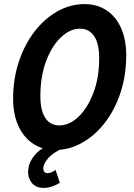

<svg xmlns="http://www.w3.org/2000/svg" viewBox="-20 -721 653 937"><path d="M44 -239Q44 -336 72 -420Q100 -504 148.5 -567Q197 -630 260 -665.5Q323 -701 393 -701Q454 -701 500 -670.5Q546 -640 571 -583.5Q596 -527 596 -452Q596 -354 568.5 -270Q541 -186 492.5 -123Q444 -60 381 -24.5Q318 11 249 11Q187 11 141 -20Q95 -51 69.5 -107Q44 -163 44 -239ZM177 -253Q177 -182 201 -145.5Q225 -109 270 -109Q319 -109 363 -151Q407 -193 435.5 -267Q464 -341 464 -438Q464 -508 439.5 -544.5Q415 -581 370 -581Q322 -581 277.5 -539Q233 -497 205 -422.5Q177 -348 177 -253ZM117 118Q117 83 138.5 50.5Q160 18 193 0H291Q235 26 213 53.5Q191 81 191 101Q191 110 196 117Q201 124 212 124Q230 124 251 108L272 171Q257 181 236 188.5Q215 196 193 196Q156 196 136.5 173Q117 150 117 118Z"/></svg>

Font: Radio Canada Condensed SemiBold
Style: Italic
Weight: 600
Width: 3
Italic angle: -12°
Designer: Charles Daoud, Etienne Aubert Bonn, Alexandre Saumier Demers, Jacques Le Bailly
Foundry: Radio-Canada
Version: Version 2.104; ttfautohint (v1.8.4.7-5d5b);gftools[0.9.28.de